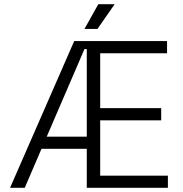

<svg xmlns="http://www.w3.org/2000/svg" viewBox="-20 -896 875 916"><path d="M394 -244V-662H383L203 -244ZM98 0H28L334 -700H777V-642H458V-380H749V-322H458V-58H781V0H394V-186H178ZM383 -758 449 -876H527L445 -758Z"/></svg>

Font: Space Grotesk Light
Style: Regular
Weight: 300
Designer: Florian Karsten
Foundry: Florian Karsten
Version: Version 2.000